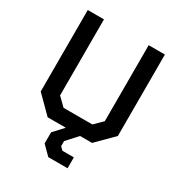

<svg xmlns="http://www.w3.org/2000/svg" viewBox="-209 -839 1110 1190"><g transform="rotate(30 346.0 -244.0)"><path d="M70 -117V-700H186V-156L243 -100H449L506 -156V-700H622V-117L505 0H187ZM252 150V70L317 0H419L349 77V113L370 134H452V212H314Z"/></g></svg>

Font: Chakra Petch SemiBold
Style: Regular
Weight: 600
Designer: Katatrad Aksorn Co.,Ltd.
Foundry: Cadson Demak Co.,Ltd.
Version: Version 1.000; ttfautohint (v1.6)